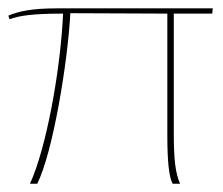

<svg xmlns="http://www.w3.org/2000/svg" viewBox="-26 -444 538 464"><path d="M46.4 0H64C102.1 -76.2 137.7 -293.5 144 -412.1L378.4 -411.1V-116.7C378.4 -54.7 382.3 -16.6 391.1 0H409.2C397.9 -26.4 394 -56.2 394 -124.5V-411.1H486.8L488.3 -423.8H111.3C49.8 -423.8 18.6 -416.5 -5.9 -406.2L-2.9 -397.5C19.5 -405.8 50.3 -411.1 126.5 -411.1C119.6 -266.6 84.5 -82.5 46.4 0Z"/></svg>

Font: Now Thin
Style: Regular
Weight: 100
Designer: Alfredo Marco Pradil
Foundry: Alfredo Marco Pradil
Version: Version 1.200;hotconv 1.0.109;makeotfexe 2.5.65596